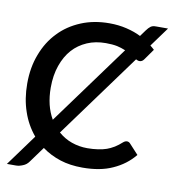

<svg xmlns="http://www.w3.org/2000/svg" viewBox="-88 -830 865 962"><g transform="rotate(10 344.5 -349.0)"><path d="M199.7 -202.6 496.1 -608.4Q473.6 -617.7 453.1 -622.1Q429.2 -627 395.5 -627Q342.8 -627 300.8 -608.9Q256.8 -589.8 227.1 -556.6Q196.8 -522.9 179.2 -472.7Q161.6 -422.9 161.6 -359.9Q161.6 -314 171.4 -273.4Q180.7 -235.8 199.7 -202.6ZM558.1 -573.2 246.1 -146Q277.8 -118.7 314 -106Q352.5 -92.3 394.5 -92.3Q422.9 -92.3 448.7 -96.2Q471.2 -99.1 492.2 -106.4Q508.3 -111.8 529.8 -124.5Q548.3 -136.2 564.9 -151.4Q575.2 -160.6 585 -160.6Q594.7 -160.6 601.6 -152.8L647.9 -102.5Q605 -49.8 540 -21Q477.5 7.8 387.2 7.8Q323.7 7.8 273.9 -8.3Q221.2 -25.4 180.2 -55.7L123 22.9Q110.8 40.5 92.3 47.4Q73.7 55.2 58.1 55.2H11.7L127.9 -104Q85.4 -154.8 64.5 -217.3Q42 -281.7 42 -359.9Q42 -441.9 67.9 -508.8Q93.8 -577.6 140.6 -625.5Q185.5 -673.3 252.4 -701.2Q316.9 -728 396 -728Q442.4 -728 482.9 -718.3Q525.9 -708 557.1 -691.9L580.1 -723.6Q586.4 -732.4 590.8 -736.8Q595.2 -741.7 601.1 -746.1Q605 -749 612.8 -751.5Q619.1 -752.9 628.9 -752.9H689L616.7 -653.8Q618.2 -652.3 622.1 -649.4Q626 -646.5 627.4 -645Q634.3 -639.2 637.7 -635.7L599.1 -581.1Q595.2 -575.2 589.4 -571.3Q584 -567.4 574.7 -567.4Q568.8 -567.4 558.1 -573.2Z"/></g></svg>

Font: Lato-SemiBold
Style: Regular
Weight: 500
Designer: Lukasz Dziedzic with Adam Twardoch and Botio Nikoltchev
Foundry: tyPoland Lukasz Dziedzic
Version: ""